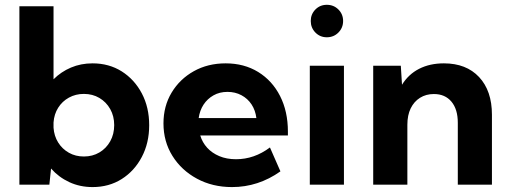

<svg xmlns="http://www.w3.org/2000/svg" viewBox="-20 -758 2089 788"><path d="M182.6 0H59.6V-732.4H199.7V-432.6Q230.5 -463.4 271.2 -480.7Q312 -498 359.9 -498Q427.2 -498 479.5 -465.1Q531.7 -432.1 562 -374.8Q592.3 -317.4 592.3 -244.1Q592.3 -171.4 562 -113.8Q531.7 -56.2 479.5 -23.2Q427.2 9.8 359.9 9.8Q308.1 9.8 264.4 -10.5Q220.7 -30.8 189.5 -66.4ZM324.2 -115.7Q359.9 -115.7 387.9 -132.3Q416 -148.9 432.4 -178.2Q448.7 -207.5 448.7 -244.6Q448.7 -281.2 432.4 -310.3Q416 -339.4 387.9 -356Q359.9 -372.6 324.2 -372.6Q290.5 -372.6 262.9 -357.4Q235.4 -342.3 218.8 -315.9Q202.1 -289.6 199.7 -255.4V-233.9Q202.1 -199.7 218.8 -173.1Q235.4 -146.5 262.7 -131.1Q290 -115.7 324.2 -115.7Z M1130.9 -54.7Q1040 9.8 932.1 9.8Q852.1 9.8 788.3 -24.7Q724.6 -59.1 687.7 -118.2Q650.9 -177.2 650.9 -251.5Q650.9 -322.3 684.3 -377.9Q717.8 -433.6 775.4 -465.8Q833 -498 906.2 -498Q981.9 -498 1039.6 -462.6Q1097.2 -427.2 1129.4 -364Q1161.6 -300.8 1161.6 -217.8V-202.1H801.8Q810.5 -173.3 830.3 -151.6Q850.1 -129.9 880.1 -117.2Q910.2 -104.5 948.7 -104.5Q1023.4 -104.5 1087.9 -152.8ZM795.4 -273.4H1032.2Q1028.3 -305.2 1012.5 -329.3Q996.6 -353.5 970.9 -367.2Q945.3 -380.9 913.6 -380.9Q881.3 -380.9 856.2 -366.7Q831.1 -352.5 815.4 -328.6Q799.8 -304.7 795.4 -273.4Z M1321.3 -605Q1293.5 -605 1274.4 -624.5Q1255.4 -644 1255.4 -671.9Q1255.4 -699.7 1274.4 -719Q1293.5 -738.3 1321.3 -738.3Q1349.6 -738.3 1368.9 -719Q1388.2 -699.7 1388.2 -671.9Q1388.2 -644 1368.9 -624.5Q1349.6 -605 1321.3 -605ZM1391.6 0H1251.5V-488.3H1391.6Z M1999 0H1858.9V-253.9Q1858.9 -309.6 1832.8 -340.8Q1806.6 -372.1 1760.7 -372.1Q1728.5 -372.1 1703.9 -356.7Q1679.2 -341.3 1665.5 -313.2Q1651.9 -285.2 1651.9 -246.1V0H1511.7V-488.3H1625L1629.9 -410.2Q1656.2 -453.1 1700.2 -475.6Q1744.1 -498 1801.8 -498Q1893.6 -498 1946.3 -441.7Q1999 -385.3 1999 -287.1Z"/></svg>

Font: Kumbh Sans
Style: Bold
Weight: 700
Version: Version 1.005